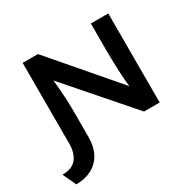

<svg xmlns="http://www.w3.org/2000/svg" viewBox="-214 -904 1324 1307"><g transform="rotate(-30 448.5 -250.5)"><path d="M24 199 -25 95Q51 95 86 52.5Q121 10 121 -67V-700H241L704 -161L677 -149Q672 -187 668 -226.5Q664 -266 662 -308.5Q660 -351 658.5 -396.5Q657 -442 657 -490V-700H794V0H671L208 -531L237 -546Q241 -510 244 -477Q247 -444 249.5 -413.5Q252 -383 253.5 -356.5Q255 -330 256 -306Q257 -282 257 -261V-38Q257 37 228 90.5Q199 144 146 171.5Q93 199 24 199Z"/></g></svg>

Font: Lexend Exa Medium
Style: Regular
Weight: 500
Designer: Bonnie Shaver-Troup, Thomas Jockin
Foundry: Lexend
Version: Version 1.007